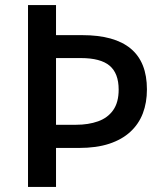

<svg xmlns="http://www.w3.org/2000/svg" viewBox="-20 -734 640 754"><path d="M557 -383Q557 -331 541 -289Q525 -247 492 -216.5Q459 -186 409 -169.5Q359 -153 290 -153H200V0H90V-714H200V-596H303Q430 -596 493.5 -543Q557 -490 557 -383ZM279 -244Q327 -244 365 -257.5Q403 -271 424.5 -301.5Q446 -332 446 -382Q446 -446 410.5 -476Q375 -506 297 -506H200V-244Z"/></svg>

Font: Noto Sans Hebrew Thin Medium
Style: Regular
Weight: 500
Version: Version 3.001